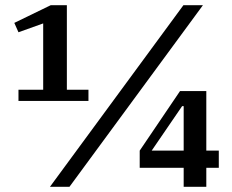

<svg xmlns="http://www.w3.org/2000/svg" viewBox="-20 -718 891 738"><path d="M51 -373H146V-628L51 -594L35 -630L175 -698H237V-373H320V-330H51ZM685 -698H760L247 0H172ZM686 -73H517V-139L672 -368H773V-139H821V-73H773V0H686ZM563 -139H686V-310H680Z"/></svg>

Font: IBM Plex Serif SmBld
Style: Regular
Weight: 600
Designer: Mike Abbink, Paul van der Laan, Pieter van Rosmalen
Foundry: Bold Monday
Version: Version 3.001